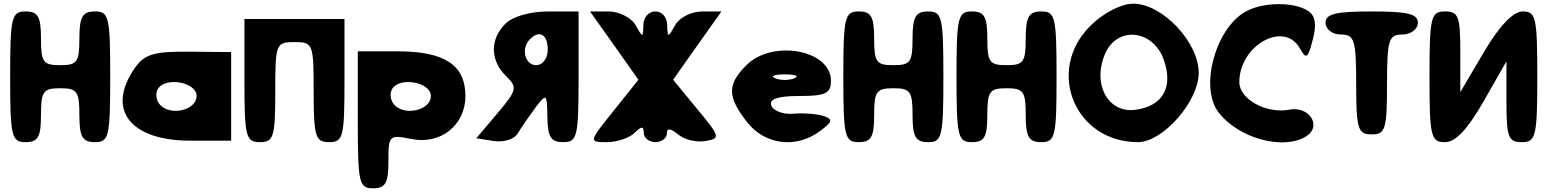

<svg xmlns="http://www.w3.org/2000/svg" viewBox="-20 -820 8383 1040"><path d="M35 -404C35 -79 43 -50 119 -50C186 -50 202 -79 202 -196C202 -325 214 -342 306 -342C398 -342 410 -325 410 -196C410 -79 427 -50 494 -50C570 -50 577 -79 577 -404C577 -729 570 -758 494 -758C427 -758 410 -729 410 -612C410 -483 398 -467 306 -467C214 -467 202 -483 202 -612C202 -729 186 -758 119 -758C43 -758 35 -729 35 -404Z M712 -454C553 -229 682 -58 1011 -58H1232V-538L1003 -540C815 -542 763 -526 712 -454ZM1045 -300C1045 -225 909 -190 849 -250C826 -273 820 -313 835 -338C876 -406 1045 -375 1045 -300Z M1304 -383C1304 -79 1312 -50 1388 -50C1462 -50 1471 -79 1471 -321C1471 -583 1474 -592 1575 -592C1676 -592 1679 -583 1679 -321C1679 -79 1689 -50 1763 -50C1839 -50 1846 -79 1846 -383V-717H1304Z M1918 -171C1918 171 1924 200 2001 200C2068 200 2084 171 2084 54C2084 -88 2088 -91 2209 -67C2367 -35 2501 -142 2501 -300C2501 -468 2388 -542 2134 -542H1918ZM2314 -300C2314 -225 2178 -190 2118 -250C2095 -273 2089 -313 2104 -338C2145 -406 2314 -375 2314 -300Z M2718 -692C2633 -607 2634 -493 2722 -407C2784 -347 2780 -331 2674 -206L2560 -71L2656 -56C2710 -48 2766 -66 2785 -98C2803 -129 2847 -192 2881 -238C2941 -317 2943 -314 2945 -185C2947 -77 2964 -50 3031 -50C3107 -50 3114 -79 3114 -404V-758H2949C2853 -758 2757 -731 2718 -692ZM2947 -550C2947 -504 2919 -467 2885 -467C2823 -467 2800 -557 2851 -608C2903 -660 2947 -633 2947 -550Z M3438 -388 3303 -219C3169 -52 3168 -50 3267 -50C3321 -50 3390 -73 3417 -100C3455 -138 3467 -138 3467 -100C3467 -73 3497 -50 3530 -50C3563 -50 3592 -72 3592 -96C3592 -128 3611 -126 3653 -92C3688 -63 3751 -48 3801 -56C3884 -70 3881 -79 3757 -229L3626 -388C3713 -512 3800 -634 3888 -758H3784C3726 -758 3661 -726 3638 -685C3598 -614 3596 -614 3594 -685C3593 -727 3566 -758 3530 -758C3494 -758 3466 -727 3465 -685C3463 -614 3462 -614 3422 -685C3400 -724 3332 -758 3278 -758H3176C3264 -634 3351 -512 3438 -388Z M4023 -467C3918 -362 3919 -296 4027 -158C4125 -34 4294 -14 4423 -111C4490 -161 4493 -174 4440 -192C4406 -203 4331 -209 4277 -204C4223 -199 4168 -220 4158 -248C4145 -284 4193 -300 4310 -300C4452 -300 4481 -314 4481 -383C4481 -550 4164 -608 4023 -467ZM4283 -396C4254 -384 4208 -384 4179 -396C4150 -408 4173 -417 4231 -417C4289 -417 4312 -408 4283 -396Z M4548 -404C4548 -79 4556 -50 4632 -50C4699 -50 4715 -79 4715 -196C4715 -325 4727 -342 4819 -342C4911 -342 4923 -325 4923 -196C4923 -79 4940 -50 5007 -50C5083 -50 5090 -79 5090 -404C5090 -729 5083 -758 5007 -758C4940 -758 4923 -729 4923 -612C4923 -483 4911 -467 4819 -467C4727 -467 4715 -483 4715 -612C4715 -729 4699 -758 4632 -758C4556 -758 4548 -729 4548 -404Z M5161 -404C5161 -79 5169 -50 5245 -50C5312 -50 5328 -79 5328 -196C5328 -325 5340 -342 5432 -342C5524 -342 5536 -325 5536 -196C5536 -79 5553 -50 5620 -50C5696 -50 5703 -79 5703 -404C5703 -729 5696 -758 5620 -758C5553 -758 5536 -729 5536 -612C5536 -483 5524 -467 5432 -467C5340 -467 5328 -483 5328 -612C5328 -729 5312 -758 5245 -758C5169 -758 5161 -729 5161 -404Z M5885 -679C5643 -437 5802 -50 6144 -50C6279 -50 6473 -271 6473 -425C6473 -592 6276 -800 6119 -800C6053 -800 5956 -750 5885 -679ZM6284 -496C6337 -346 6277 -243 6127 -225C5978 -207 5894 -371 5968 -533C6035 -681 6227 -658 6284 -496Z M6723 -755C6561 -659 6478 -346 6580 -212C6688 -70 6933 -4 7056 -82C7142 -137 7072 -247 6964 -226C6839 -202 6693 -283 6693 -375C6693 -575 6936 -710 7021 -558C7056 -496 7064 -502 7091 -606C7113 -689 7105 -736 7064 -762C6985 -812 6815 -809 6723 -755Z M7160 -696C7160 -662 7197 -633 7243 -633C7317 -633 7326 -604 7326 -362C7326 -120 7336 -92 7410 -92C7484 -92 7493 -120 7493 -362C7493 -604 7502 -633 7576 -633C7622 -633 7660 -662 7660 -696C7660 -745 7606 -758 7410 -758C7214 -758 7160 -745 7160 -696Z M7723 -404C7723 -79 7731 -50 7807 -50C7864 -50 7929 -119 8015 -269L8140 -488V-269C8140 -77 8150 -50 8223 -50C8299 -50 8307 -79 8307 -404C8307 -725 8300 -758 8228 -758C8177 -758 8103 -682 8019 -540L7890 -321V-540C7890 -732 7880 -758 7807 -758C7731 -758 7723 -729 7723 -404Z"/></svg>

Font: Hussar Skorodowane
Style: Bold
Weight: 700
Foundry: Cannot Into Space Fonts
Version: Version 0.892